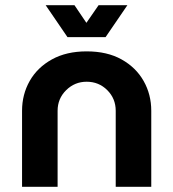

<svg xmlns="http://www.w3.org/2000/svg" viewBox="-20 -720 667 740"><path d="M65 0V-293Q65 -356 94.5 -408Q124 -460 180 -491Q236 -522 314 -522Q393 -522 448.5 -491Q504 -460 533.5 -408Q563 -356 563 -293V0H426V-293Q426 -340 393.5 -372.5Q361 -405 314 -405Q268 -405 235 -372.5Q202 -340 202 -293V0ZM240 -577 156 -700H267L313 -632L360 -700H471L387 -577Z"/></svg>

Font: MuseoModerno SemiBold
Style: Regular
Weight: 600
Designer: Pablo Cosgaya, Héctor Gatti, Marcela Romero, and the Authors of The MuseoModerno Project.
Foundry: Omnibus-Type Team
Version: Version 1.001